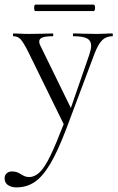

<svg xmlns="http://www.w3.org/2000/svg" viewBox="-55 -531 510 832"><path d="M432 -374Q405 -374 387.5 -356.5Q370 -339 354 -297L232 28Q195 125 162.5 179.5Q130 234 95.5 257.5Q61 281 16 281Q-6 281 -20.5 271Q-35 261 -35 242Q-35 228 -26 220Q-17 212 -4 212Q9 212 18 215Q27 218 37 225Q39 226 48.5 231Q58 236 72 236Q96 236 117.5 215Q139 194 163 144.5Q187 95 221 7L69 -303Q47 -347 34.5 -360.5Q22 -374 3 -374Q1 -374 1 -380Q1 -386 3 -386L37 -385Q49 -384 70 -384L134 -385Q148 -386 173 -386Q176 -386 176 -380Q176 -374 173 -374Q145 -374 130 -369Q115 -364 115 -351Q115 -343 119 -335L252 -63L332 -294Q340 -318 340 -332Q340 -355 322 -364.5Q304 -374 263 -374Q261 -374 261 -380Q261 -386 263 -386Q290 -386 304 -385L364 -384L400 -385Q410 -386 432 -386Q434 -386 434 -380Q434 -374 432 -374ZM93 -497Q93 -511 99 -511H350Q357 -511 357 -497Q357 -483 350 -483H99Q93 -483 93 -497Z"/></svg>

Font: Cormorant Garamond
Style: Regular
Weight: 400
Designer: Christian Thalmann (Catharsis Fonts)
Version: Version 3.000